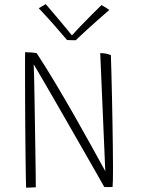

<svg xmlns="http://www.w3.org/2000/svg" viewBox="-20 -884 681 909"><path d="M149.5 2.5Q143 3 128 3.8Q113 4.5 103.5 4.5Q103 -8 102.2 -51.5Q101.5 -95 100.8 -157.5Q100 -220 99.5 -290Q99 -360 98.8 -427Q98.5 -494 98.5 -545.5Q98.5 -578.5 98.5 -602.5Q98.5 -626.5 99 -637Q110 -637 128.8 -635.5Q147.5 -634 153.5 -632.5Q196.5 -567 242 -490.8Q287.5 -414.5 331.5 -337.5Q375.5 -260.5 413.2 -192Q451 -123.5 478.5 -73.5L454.5 -632.5Q470.5 -632.5 483 -629.8Q495.5 -627 505 -623Q506 -587.5 507.5 -536.2Q509 -485 510.2 -425.5Q511.5 -366 512.5 -305Q513.5 -244 514.2 -188Q515 -132 515 -89Q515 -54.5 514.5 -31Q514 -7.5 513 1Q505.5 1.5 500 1.5Q494.5 1.5 490 1.5Q485.5 1.5 481.5 1.5Q477.5 1.5 473.5 1Q464 -16 439.5 -59.2Q415 -102.5 381.2 -161.2Q347.5 -220 310.5 -284.5Q273.5 -349 239 -409Q204.5 -469 178 -514.2Q151.5 -559.5 139.5 -579.5Q140.5 -563.5 141.5 -519.5Q142.5 -475.5 143.5 -415.5Q144.5 -355.5 145.5 -290Q146.5 -224.5 147.5 -164Q148.5 -103.5 149 -59Q149.5 -14.5 149.5 2.5ZM460.5 -860Q469.5 -855 480.2 -848.5Q491 -842 497.5 -837Q431 -779 393.2 -744.5Q355.5 -710 338.5 -693.5Q329 -693.5 317.5 -693.8Q306 -694 297.5 -694.5Q268.5 -729 234.2 -767.8Q200 -806.5 163.5 -845Q179.5 -854 196.5 -864.5Q211 -847.5 230 -825.2Q249 -803 267.5 -781Q286 -759 300.2 -741.5Q314.5 -724 320.5 -716.5Q335.5 -733.5 361 -760Q386.5 -786.5 413.5 -813.5Q440.5 -840.5 460.5 -860Z"/></svg>

Font: Grandstander Thin
Style: Regular
Weight: 100
Designer: Tyler Finck
Foundry: Etcetera Type Co
Version: Version 1.200; ttfautohint (v1.8.3)